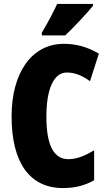

<svg xmlns="http://www.w3.org/2000/svg" viewBox="-20 -947 547 977"><path d="M453 -917V-927H271C250 -883 225 -834 193 -781V-767H312C362 -814 425 -883 453 -917ZM320 -578C363 -578 400 -561 438 -534L483 -674C426 -708 368 -724 305 -724C140 -724 39 -575 39 -355C39 -119 131 10 301 10C360 10 413 -3 459 -30V-182C416 -157 374 -137 328 -137C253 -137 216 -209 216 -354C216 -493 253 -578 320 -578Z"/></svg>

Font: Noto Sans Georgian ExtraCondensed Black
Style: Regular
Weight: 900
Width: 2
Designer: Monotype Design Team, Akaki Razmadze
Foundry: Google LLC
Version: Version 2.005